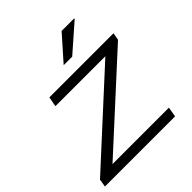

<svg xmlns="http://www.w3.org/2000/svg" viewBox="-205 -855 987 987"><g transform="rotate(-45 288.5 -361.5)"><path d="M-8 0 -1 -43 467 -472H104L114 -526H580L573 -486L101 -54H511L502 0ZM283 -591 400 -723H491V-719L345 -591Z"/></g></svg>

Font: Archivo Expanded ExtraLight
Style: Italic
Weight: 250
Width: 7
Italic angle: -10°
Designer: Hector Gatti
Foundry: Omnibus-Type
Version: Version 2.001